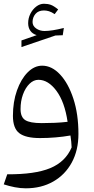

<svg xmlns="http://www.w3.org/2000/svg" viewBox="-20 -729 503 1022"><path d="M117.2 273.4Q88.9 273.4 58.8 267.6Q28.8 261.7 0 252.4L18.6 198.7Q166 199.7 247.3 166Q328.6 132.3 361.3 55.7Q360.8 38.6 359.1 24.2Q357.4 9.8 355 -7.8Q316.9 -1 275.4 2.4Q233.9 5.9 192.9 5.9Q116.7 5.9 82.8 -20Q48.8 -45.9 48.8 -112.3Q48.8 -187 70.3 -247.6Q91.8 -308.1 127.2 -343.8Q162.6 -379.4 204.6 -379.4Q255.9 -379.4 299.8 -332.5Q343.8 -285.6 370.6 -203.6Q397.5 -121.6 397.5 -16.1Q397.5 70.8 362.1 136Q326.7 201.2 263.4 237.3Q200.2 273.4 117.2 273.4ZM339.8 -80.6Q324.2 -186.5 280.5 -245.4Q236.8 -304.2 184.6 -304.2Q158.7 -304.2 137 -283Q115.2 -261.7 102.3 -226.3Q89.4 -190.9 89.4 -148.4Q89.4 -105.5 114.5 -89.6Q139.6 -73.7 202.1 -73.7Q233.9 -73.7 270.3 -75.2Q306.6 -76.7 339.8 -80.6ZM153.3 -611.8Q153.3 -590.8 172.6 -577.4Q191.9 -564 217.3 -564Q255.4 -564 319.8 -580.1L314 -541.5L274.9 -540L94.2 -478.5V-513.7L175.3 -542Q152.8 -548.8 141.4 -565.4Q129.9 -582 129.9 -605.5Q129.9 -632.3 141.8 -656Q153.8 -679.7 173.1 -694.3Q192.4 -709 213.9 -709Q233.9 -709 250 -703.4Q266.1 -697.8 289.6 -678.7L271 -653.8Q254.4 -665 240.7 -669.2Q227.1 -673.3 213.9 -673.3Q184.6 -673.3 168.9 -655Q153.3 -636.7 153.3 -611.8Z"/></svg>

Font: Pinar-DS3-FD Regular
Style: Regular
Weight: 400
Designer: Amin Abedi
Version: Version 3.000